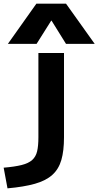

<svg xmlns="http://www.w3.org/2000/svg" viewBox="-104 -810 538 1050"><path d="M-84 107Q-24 102 14 92.5Q52 83 72 65Q92 47 99 17.5Q106 -12 106 -59V-520H246V-59Q246 15 231.5 65Q217 115 182 146.5Q147 178 87 195Q27 212 -63 220ZM-61 -570 95 -790H257L414 -570H257L178 -697H176L96 -570Z"/></svg>

Font: M PLUS 2
Style: Bold
Weight: 700
Designer: Coji Morishita
Foundry: UNDERFOREST DESIGN
Version: Version 1.001